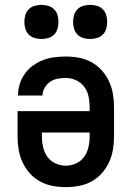

<svg xmlns="http://www.w3.org/2000/svg" viewBox="-20 -760 540 788"><path d="M250 8Q223 8 196 3Q169 -2 145 -15Q121 -28 102.5 -48.5Q84 -69 72.5 -94Q61 -119 56.5 -146Q52 -173 52 -200V-304H348V-320Q348 -342 343.5 -364Q339 -386 326 -403.5Q313 -421 292.5 -430.5Q272 -440 250 -440Q233 -440 216.5 -437Q200 -434 186 -424.5Q172 -415 163.5 -400Q155 -385 154 -368H54Q54 -392 61 -415Q68 -438 82 -457.5Q96 -477 115.5 -491Q135 -505 157 -513.5Q179 -522 203 -525Q227 -528 250 -528Q277 -528 304 -523Q331 -518 355 -505Q379 -492 397.5 -471.5Q416 -451 427.5 -426Q439 -401 443.5 -374Q448 -347 448 -320V-200Q448 -173 443.5 -146Q439 -119 427.5 -94Q416 -69 397.5 -48.5Q379 -28 355 -15Q331 -2 304 3Q277 8 250 8ZM250 -80Q272 -80 292.5 -89.5Q313 -99 325.5 -116.5Q338 -134 343 -156Q348 -178 348 -200V-216H152V-200Q152 -178 157 -156Q162 -134 174.5 -116.5Q187 -99 207.5 -89.5Q228 -80 250 -80ZM350 -600Q336 -600 322 -604Q308 -608 298 -618Q288 -628 284 -642Q280 -656 280 -670Q280 -684 284 -698Q288 -712 298 -722Q308 -732 322 -736Q336 -740 350 -740Q364 -740 378 -736Q392 -732 402 -722Q412 -712 416 -698Q420 -684 420 -670Q420 -656 416 -642Q412 -628 402 -618Q392 -608 378 -604Q364 -600 350 -600ZM150 -600Q136 -600 122 -604Q108 -608 98 -618Q88 -628 84 -642Q80 -656 80 -670Q80 -684 84 -698Q88 -712 98 -722Q108 -732 122 -736Q136 -740 150 -740Q164 -740 178 -736Q192 -732 202 -722Q212 -712 216 -698Q220 -684 220 -670Q220 -656 216 -642Q212 -628 202 -618Q192 -608 178 -604Q164 -600 150 -600Z"/></svg>

Font: Iosevka Semibold
Style: Regular
Weight: 600
Monospace: yes
Designer: Belleve Invis
Foundry: Belleve Invis
Version: Version 33.2.3; ttfautohint (v1.8.4)